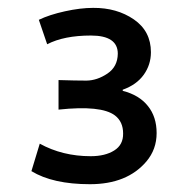

<svg xmlns="http://www.w3.org/2000/svg" viewBox="-20 -889 498 495"><path d="M213.9 -486.3Q251 -486.3 274.4 -501Q297.9 -515.6 297.4 -544.9Q297.4 -575.2 276.4 -591.3Q241.2 -618.2 130.9 -606.4V-682.6Q175.8 -681.2 203.1 -681.2Q230.5 -681.6 256.8 -699.2Q283.2 -716.8 283.7 -750.5Q283.7 -797.4 214.4 -797.4Q145 -797.4 101.6 -774.9L80.1 -837.9Q107.4 -851.1 147.5 -859.9Q187.5 -868.7 220.2 -868.7Q281.2 -869.1 325.2 -838.9Q369.1 -808.6 369.1 -754.4Q369.1 -722.2 350.6 -696.3Q332 -670.4 296.4 -657.7V-654.8Q338.9 -644 361.3 -615.7Q383.8 -587.9 383.8 -545.9Q383.8 -503.9 357.4 -472.7Q307.6 -414.1 211.9 -414.1Q116.2 -414.1 61 -447.8L82.5 -518.6Q141.1 -486.3 213.9 -486.3Z"/></svg>

Font: Spinnaker
Style: Regular
Weight: 400
Designer: Elena Albertoni
Foundry: Elena Albertoni
Version: Version 1.001